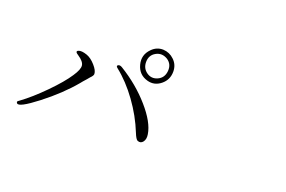

<svg xmlns="http://www.w3.org/2000/svg" viewBox="-81 -953 1662 1117"><g transform="rotate(20 750.0 -395.0)"><path d="M381.8 -340.8Q390.6 -352.5 411.1 -375Q422.9 -388.7 425.8 -392.6Q426.8 -394.5 429.7 -396.5Q441.4 -409.2 441.4 -418Q441.4 -439.5 415 -469.2Q388.7 -499 361.3 -508.8Q325.2 -521.5 307.1 -513.2Q289.1 -504.9 316.4 -488.3Q353.5 -463.9 356.4 -439.9Q359.4 -416 329.1 -371.1Q294.9 -318.4 221.7 -244.1Q148.4 -169.9 86.9 -125Q75.2 -117.2 73.7 -113.8Q72.3 -110.4 77.1 -104.5Q91.8 -85 200.2 -168.9Q308.6 -252.9 381.8 -340.8ZM853.5 -195.3Q842.8 -265.6 765.1 -354.5Q687.5 -443.4 579.1 -509.8Q563.5 -519.5 553.2 -513.2Q543 -506.8 556.6 -496.1Q627 -440.4 688 -356Q749 -271.5 785.2 -180.7Q799.8 -143.6 811.5 -138.7Q832 -130.9 845.2 -148.4Q858.4 -166 853.5 -195.3ZM868.2 -587.9Q868.2 -630.9 837.9 -659.2Q809.6 -686.5 770.5 -688.5Q729.5 -689.5 700.2 -659.2Q658.2 -617.2 673.3 -560.1Q688.5 -502.9 745.1 -487.3Q791 -474.6 829.6 -505.9Q868.2 -537.1 868.2 -587.9ZM700.2 -586.9Q700.2 -629.9 735.4 -649.4Q770.5 -668.9 807.6 -646.5Q841.8 -624 837.9 -580.6Q834 -537.1 796.9 -520.5Q761.7 -504.9 731 -526.4Q700.2 -547.9 700.2 -586.9Z"/></g></svg>

Font: Bpmf GenWan Min R
Style: R
Weight: 400
Foundry: But Ko
Version: Version 1.320